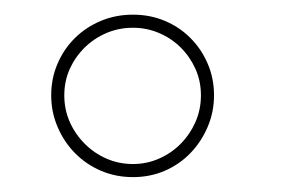

<svg xmlns="http://www.w3.org/2000/svg" viewBox="-20 -655 381 258"><path d="M48.8 -526.9Q48.8 -504.4 57.4 -484.4Q65.9 -464.4 80.8 -449.2Q95.7 -434.1 115.7 -425.5Q135.7 -417 158.7 -417Q181.6 -417 201.4 -425.5Q221.2 -434.1 235.8 -449.2Q250.5 -464.4 259 -484.4Q267.6 -504.4 267.6 -526.9Q267.6 -549.8 259 -569.6Q250.5 -589.4 235.8 -604Q221.2 -618.7 201.4 -627Q181.6 -635.3 158.7 -635.3Q135.7 -635.3 115.7 -627Q95.7 -618.7 80.8 -604Q65.9 -589.4 57.4 -569.6Q48.8 -549.8 48.8 -526.9ZM66.4 -526.9Q66.4 -545.9 73.7 -562.3Q81.1 -578.6 93.8 -591.1Q106.4 -603.5 123 -610.6Q139.6 -617.7 158.7 -617.7Q177.2 -617.7 193.8 -610.6Q210.4 -603.5 222.9 -591.1Q235.4 -578.6 242.7 -562.3Q250 -545.9 250 -526.9Q250 -507.8 242.7 -491.2Q235.4 -474.6 222.9 -461.9Q210.4 -449.2 193.8 -441.9Q177.2 -434.6 158.7 -434.6Q139.6 -434.6 123 -441.9Q106.4 -449.2 93.8 -461.9Q81.1 -474.6 73.7 -491.2Q66.4 -507.8 66.4 -526.9Z"/></svg>

Font: SaysetthaMai Thin
Style: Regular
Weight: 100
Designer: John M. Durdin
Foundry: Lao Script for Windows
Version: Version 1.101